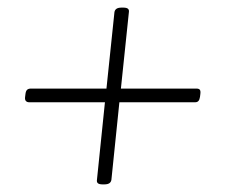

<svg xmlns="http://www.w3.org/2000/svg" viewBox="-20 -483 600 505"><path d="M250 2Q241 2 237.5 -1Q234 -4 235 -10L256 -214H57Q51 -214 48 -217.5Q45 -221 46 -228L47 -236Q48 -244 51.5 -247Q55 -250 61 -250H260L281 -451Q282 -457 286.5 -460Q291 -463 300 -463H304Q313 -463 316.5 -460Q320 -457 319 -451L298 -250H497Q503 -250 505.5 -247Q508 -244 507 -236L506 -228Q505 -221 502 -217.5Q499 -214 493 -214H294L273 -10Q272 -4 267.5 -1Q263 2 254 2Z"/></svg>

Font: Asap Thin
Style: Italic
Weight: 250
Italic angle: -6°
Designer: Pablo Cosgaya
Foundry: Omnibus-Type
Version: Version 3.001